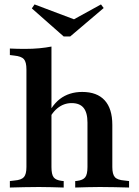

<svg xmlns="http://www.w3.org/2000/svg" viewBox="-20 -840 622 860"><path d="M154.8 -2.4Q118.5 -2.4 88.3 -1.6Q58.1 -0.8 24.2 0V-29L45.2 -31.5Q75.8 -33.9 87.1 -46.8Q98.4 -59.7 98.4 -91.9V-208.1H210.5V-91.9Q210.5 -58.9 220.2 -46Q229.8 -33.1 256.5 -29.8L265.3 -29V0Q235.5 -0.8 210.1 -1.6Q184.7 -2.4 154.8 -2.4ZM371.8 -208.1V-291.1Q371.8 -335.5 354.4 -356.9Q337.1 -378.2 300.8 -378.2Q265.3 -378.2 236.7 -354.8Q208.1 -331.5 187.1 -280.6L179.8 -293.5Q206.5 -364.5 248 -396.4Q289.5 -428.2 348.4 -428.2Q414.5 -428.2 448.8 -390.7Q483.1 -353.2 483.1 -280.6V-208.1ZM427.4 -2.4Q397.6 -2.4 372.2 -1.6Q346.8 -0.8 316.9 0V-29L325.8 -29.8Q351.6 -33.1 361.7 -46Q371.8 -58.9 371.8 -91.9V-208.1H483.1V-91.9Q483.1 -59.7 494.4 -46.8Q505.6 -33.9 537.1 -31.5L558.1 -29V0Q523.4 -0.8 493.5 -1.6Q463.7 -2.4 427.4 -2.4ZM98.4 -208.1V-529Q98.4 -562.1 87.1 -575Q75.8 -587.9 43.5 -591.1L24.2 -593.5V-622.6Q42.7 -621.8 58.1 -621.4Q73.4 -621 91.1 -621Q126.6 -621 156 -623.8Q185.5 -626.6 210.5 -631.5V-622.6V-208.1ZM432.3 -820.2 444.4 -804 294.4 -676.6H265.3L122.6 -802.4L134.7 -820.2L344.4 -741.1L274.2 -733.1Z"/></svg>

Font: Playfair 5pt SemiExpanded Light
Style: Bold
Weight: 700
Version: Version 2.203